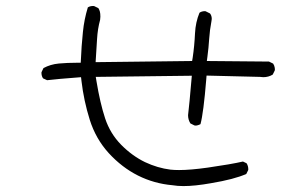

<svg xmlns="http://www.w3.org/2000/svg" viewBox="-20 -610 1040 649"><path d="M600.1 19Q638.7 19 692.9 9.3Q772 -3.9 812.5 -22L818.8 -34.7Q819.3 -36.1 819.3 -37.1Q819.3 -49.3 813.5 -58.1L801.3 -64Q760.7 -54.7 682.6 -43.5Q624 -35.2 585.4 -35.2Q568.8 -35.2 556.2 -36.6Q512.7 -42 470.2 -62Q426.8 -83 389.6 -120.6Q352.5 -158.2 335.4 -209.7Q318.4 -261.2 306.2 -335L303.7 -350.1L628.4 -354Q619.6 -251 615.7 -220.7Q615.7 -205.6 623.5 -192.9L637.2 -186Q638.7 -185.5 641.6 -185.5Q644.5 -185.5 648.9 -186.8Q653.3 -188 657.7 -190.4Q668 -229 677.2 -341.8L678.2 -354.5L858.9 -350.1Q864.3 -349.1 869.6 -349.1Q887.7 -349.1 901.9 -357.9L908.7 -371.6Q909.2 -373 909.2 -375.2Q909.2 -377.4 908.7 -380.9Q907.7 -388.2 903.3 -395L889.2 -401.9L679.2 -403.8L681.2 -418.9Q685.1 -447.8 687 -478Q689 -508.3 694.8 -538.6Q695.8 -542.5 695.8 -545.9Q695.8 -557.1 689.9 -564.5L675.3 -571.8Q673.8 -572.3 672.9 -572.3Q661.6 -572.3 654.3 -566.9Q641.1 -535.2 639.2 -497.6Q637.2 -454.6 631.3 -415L629.4 -403.8L303.2 -399.9L308.1 -478.5Q310.1 -512.7 318.4 -543Q319.3 -549.8 319.3 -553.7Q319.3 -564.5 317.6 -570.8Q315.9 -577.1 312.5 -582.5L298.3 -589.4Q296.9 -589.8 295.4 -589.8Q284.2 -589.8 276.9 -585Q264.6 -544.9 260.3 -502.4Q255.4 -457 252.9 -397.9H240.2Q207.5 -397.9 179 -395.3Q150.4 -392.6 127 -379.9L120.6 -366.7Q120.1 -365.2 120.1 -364.3Q120.1 -353 125.5 -345.2L139.2 -338.9Q170.9 -342.8 253.9 -349.1L255.4 -336.4Q263.2 -269.5 283.4 -205.1Q303.7 -140.6 347.7 -92.3Q392.1 -43.9 446.5 -16.6Q501 10.7 563 16.1Q579.6 19 600.1 19Z"/></svg>

Font: NaikaiFont
Style: ExtraLight
Weight: 200
Version: Version 1.89